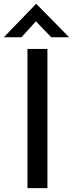

<svg xmlns="http://www.w3.org/2000/svg" viewBox="-40 -980 380 1000"><path d="M227 -786H320L149 -960H148L-20 -786H72L147 -869ZM103 -725V0H207V-725Z"/></svg>

Font: Reem Kufi
Style: Regular
Weight: 400
Designer: Khaled Hosny
Version: Version 0.007